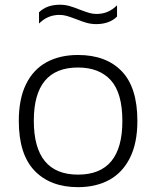

<svg xmlns="http://www.w3.org/2000/svg" viewBox="-20 -782 660 812"><path d="M59.5 -270.5Q59.5 -364 90.2 -426.2Q121 -488.5 177.2 -519Q233.5 -549.5 310 -549.5Q428.5 -549.5 494.8 -480.8Q561 -412 561 -270.5Q561 -177.5 529.8 -114.8Q498.5 -52 442.2 -21.2Q386 9.5 310 9.5Q193 9.5 126.2 -60Q59.5 -129.5 59.5 -270.5ZM497.5 -270Q497.5 -388.5 448.8 -442.5Q400 -496.5 310 -496.5Q123 -496.5 123 -271.5Q123 -43.5 310 -43.5Q497.5 -43.5 497.5 -270ZM302 -701Q277 -710.5 262 -714.8Q247 -719 232 -719Q206.5 -719 185.5 -710.2Q164.5 -701.5 145 -682.5V-730Q177.5 -762 233 -762Q254 -762 273 -756.8Q292 -751.5 318 -741Q343 -731.5 358 -727.2Q373 -723 388 -723Q413.5 -723 434.5 -731.8Q455.5 -740.5 475 -759.5V-712Q442.5 -680 387 -680Q366.5 -680 347.2 -685.2Q328 -690.5 302 -701Z"/></svg>

Font: Encode Sans Expanded Light
Style: Regular
Weight: 300
Width: 7
Designer: Multiple Designers
Foundry: Impallari Type
Version: Version 2.000